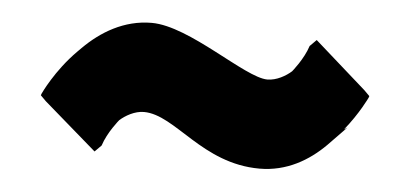

<svg xmlns="http://www.w3.org/2000/svg" viewBox="-31 -591 753 352"><g transform="rotate(5 345.5 -415.5)"><path d="M604 -376C630 -408 644 -438 644 -438L645 -441L635 -451L540 -535L529 -524L528 -523C520 -498 500 -474 500 -474C490 -465 473 -455 456 -455C415 -455 306 -540 236 -540C185 -540 143 -514 112 -483L105 -476C66 -437 46 -393 46 -393L45 -390L55 -380L152 -296L163 -307L164 -308C172 -333 192 -357 192 -357C202 -366 219 -376 236 -376C294 -376 350 -291 456 -291C506 -291 546 -315 576 -345L610 -380Z"/></g></svg>

Font: Hussar Woodtype
Style: Ultra
Weight: 900
Foundry: Cannot Into Space Fonts
Version: Version 1.07